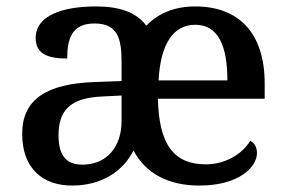

<svg xmlns="http://www.w3.org/2000/svg" viewBox="-20 -567 890 597"><path d="M204 10C299 10 364 -37 395 -99C433 -28 503 10 600 10C722 10 779 -47 779 -91C779 -110 770 -124 758 -129C733 -88 681 -56 620 -56C521 -56 474 -117 471 -260H803V-307C803 -466 721 -547 587 -547C523 -547 472 -526 435 -487C404 -529 352 -547 278 -547C175 -547 91 -519 91 -449C91 -402 124 -385 189 -385C189 -448 204 -494 274 -494C348 -494 358 -444 358 -373V-315L276 -312C123 -307 49 -257 49 -151C49 -41 115 10 204 10ZM687 -317H473C479 -429 518 -490 587 -490C660 -490 687 -422 687 -317ZM236 -55C185 -55 162 -85 162 -146C162 -222 196 -263 299 -267L358 -270V-191C358 -108 310 -55 236 -55Z"/></svg>

Font: Noto Serif Tamil Medium
Style: Italic
Weight: 500
Italic angle: -12°
Designer: Indian Type Foundry, Tom Grace, and the Monotype Design Team
Foundry: Monotype Imaging Inc.
Version: Version 2.003